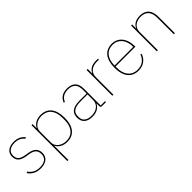

<svg xmlns="http://www.w3.org/2000/svg" viewBox="154 -1493 2669 2669"><g transform="rotate(-45 1488.0 -159.0)"><path d="M236 12C339 12 403 -38 403 -125C403 -214 346 -251 258 -265L214 -272C128 -286 87 -315 87 -390C87 -461 143 -499 227 -499C307 -499 346 -466 377 -431L393 -445C360 -482 314 -518 226 -518C136 -518 66 -474 66 -389C66 -301 121 -266 210 -252L254 -245C338 -232 382 -200 382 -124C382 -49 331 -7 236 -7C162 -7 113 -30 67 -93L49 -81C96 -15 155 12 236 12Z M567 200H588V-78H591C612 -34 666 12 755 12C888 12 967 -77 967 -253C967 -429 888 -518 755 -518C666 -518 612 -472 591 -428H588V-506H567ZM755 -7C667 -7 588 -62 588 -143V-363C588 -444 667 -499 755 -499C876 -499 944 -414 944 -277V-229C944 -92 876 -7 755 -7Z M1526 0V-19H1441V-352C1441 -459 1386 -518 1276 -518C1182 -518 1133 -477 1105 -412L1123 -404C1151 -470 1200 -499 1276 -499C1370 -499 1420 -453 1420 -349V-275H1278C1133 -275 1088 -214 1088 -130C1088 -39 1147 12 1251 12C1344 12 1392 -29 1417 -77H1420V-29C1420 -9 1429 0 1449 0ZM1251 -7C1169 -7 1111 -45 1111 -115V-145C1111 -212 1160 -257 1279 -257H1420V-148C1420 -54 1341 -7 1251 -7Z M1672 0V-349C1672 -442 1748 -487 1830 -487H1874V-506H1833C1740 -506 1698 -466 1675 -419H1672V-506H1651V0Z M2159 12C2256 12 2322 -41 2352 -124L2334 -131C2303 -49 2244 -7 2159 -7C2039 -7 1970 -93 1970 -229V-256H2360V-266C2360 -421 2277 -518 2155 -518C2025 -518 1947 -426 1947 -253C1947 -78 2027 12 2159 12ZM2155 -499C2264 -499 2337 -412 2337 -279V-275H1970V-277C1970 -413 2037 -499 2155 -499Z M2546 0V-362C2546 -454 2622 -499 2705 -499C2804 -499 2860 -444 2860 -321V0H2881V-325C2881 -451 2820 -518 2707 -518C2616 -518 2567 -475 2549 -430H2546V-506H2525V0Z"/></g></svg>

Font: IBM Plex Thai Looped Thin
Style: Regular
Weight: 100
Designer: Mike Abbink, Paul van der Laan, Pieter van Rosmalen, Ben Mitchell, Mark Frömberg
Foundry: Bold Monday
Version: Version 1.0